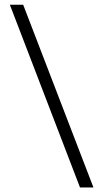

<svg xmlns="http://www.w3.org/2000/svg" viewBox="-20 -690 446 828"><path d="M383 118.5H325L22.5 -669.5H80Z"/></svg>

Font: Anek Latin Medium Light
Style: Regular
Weight: 300
Version: Version 1.003